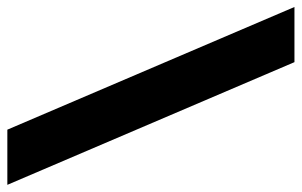

<svg xmlns="http://www.w3.org/2000/svg" viewBox="-185 -543 842 536"><g transform="rotate(-90 236.0 -275.0)"><path d="M484.5 126H330.5L-12 -675.5H142Z"/></g></svg>

Font: Anek Telugu Medium ExtraBold
Style: Regular
Weight: 800
Version: Version 1.003